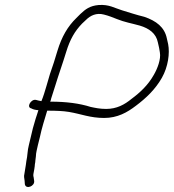

<svg xmlns="http://www.w3.org/2000/svg" viewBox="-20 -710 693 765"><path d="M105 -278C112 -274 120 -272 133 -271C129 -259 126 -248 122 -237L111 -199L95 -132C89 -110 90 -89 85 -68C85 -63 83 -58 83 -53C81 -44 79 -25 77 -16C75 -9 76 -1 78 10L79 24C83 46 120 32 116 10L114 -4C112 -10 113 -14 113 -16C115 -25 119 -48 119 -56C120 -61 121 -66 121 -71L123 -87C123 -101 128 -117 131 -132L139 -164C146 -198 158 -236 168 -269H174C201 -269 232 -268 255 -264C303 -256 339 -240 395 -240C448 -240 487 -262 522 -289C562 -319 599 -354 625 -400C650 -444 657 -498 650 -534L645 -556C636 -602 602 -627 555 -643C522 -651 496 -660 466 -669C436 -678 415 -693 373 -690C338 -687 320 -673 300 -654L284 -638C250 -605 226 -564 209 -508C200 -476 190 -447 179 -415L165 -367C159 -347 153 -326 145 -307C133 -309 132 -310 123 -312C103 -316 84 -282 105 -278ZM180 -305C182 -309 183 -313 184 -318C189 -333 194 -349 199 -365C213 -411 230 -458 244 -504C259 -553 278 -586 307 -616L323 -631C340 -648 364 -660 394 -652C414 -647 428 -641 446 -634C475 -622 505 -617 537 -608C574 -597 602 -577 609 -541L614 -519C615 -512 616 -506 617 -501C622 -474 607 -436 593 -412C570 -371 539 -342 504 -316C476 -293 445 -276 403 -276C378 -276 360 -280 341 -284C297 -298 244 -305 182 -305Z"/></svg>

Font: Stray Cat
Style: Obl
Weight: 400
Version: Version 1.0